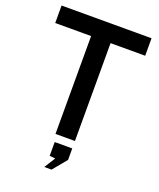

<svg xmlns="http://www.w3.org/2000/svg" viewBox="-166 -824 938 1131"><g transform="rotate(20 303.0 -259.0)"><path d="M21 -613.5V-723H585V-613.5H368V0H246V-613.5ZM250.5 205.5 294 136.5 258 133V46.5H368V118.5L296 205.5Z"/></g></svg>

Font: Public Sans SemiBold
Style: Regular
Weight: 600
Designer: The Public Sans Project Authors: Dan O. Williams and USWDS (Libre Franklin designed by Pablo Impallari and Rodrigo Fuenz
Version: Version 1.007